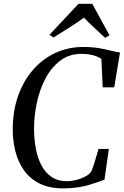

<svg xmlns="http://www.w3.org/2000/svg" viewBox="-20 -1004 665 1032"><path d="M320.5 8.5Q243.5 8.5 191.2 -18.2Q139 -45 107.8 -90.2Q76.5 -135.5 62.5 -191.5Q48.5 -247.5 48.5 -305.5Q48 -403.5 76.2 -485.2Q104.5 -567 155.8 -626.8Q207 -686.5 276.5 -719Q346 -751.5 427.5 -751.5Q476 -751.5 513.5 -745Q551 -738.5 578.5 -731.2Q606 -724 625 -722L594 -534.5H532L525 -687.5Q515.5 -694 501.2 -700.2Q487 -706.5 466.5 -710.5Q446 -714.5 417 -714.5Q352 -714.5 304 -678.2Q256 -642 224.5 -582.2Q193 -522.5 177.8 -450.8Q162.5 -379 163 -308Q163.5 -255.5 172.5 -206Q181.5 -156.5 202 -116.8Q222.5 -77 256.5 -53.5Q290.5 -30 341 -30Q362 -30 388 -36.2Q414 -42.5 437 -54.2Q460 -66 471 -83Q476 -94 481 -109.2Q486 -124.5 491 -141Q496 -157.5 501 -173.8Q506 -190 509.5 -203.5H565L541.5 -38Q527 -33 506.2 -25.5Q485.5 -18 458.5 -10Q431.5 -2 397 3.2Q362.5 8.5 320.5 8.5ZM246 -817 402 -983.5H476L568.5 -814L544.5 -801Q516 -827.5 487.2 -854.2Q458.5 -881 431 -909Q394 -882 353 -856Q312 -830 267.5 -802.5Z"/></svg>

Font: Merriweather 96pt
Style: Italic
Weight: 400
Italic angle: -7.8°
Version: Version 2.101